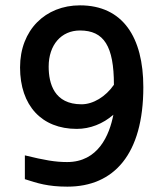

<svg xmlns="http://www.w3.org/2000/svg" viewBox="-20 -685 611 718"><path d="M232 13C406 13 516 -108 516 -359C516 -546 439 -665 279 -665C150 -665 55 -573 55 -433C55 -290 136 -203 267 -203C317 -203 365 -222 404 -256C389 -179 347 -79 231 -79C186 -79 147 -86 73 -104V-15C119 0 159 13 232 13ZM162 -436C162 -517 209 -571 279 -571C369 -571 406 -512 406 -368C375 -323 328 -295 285 -295C183 -295 162 -372 162 -436Z"/></svg>

Font: All Genders v4
Style: Regular
Weight: 400
Designer: Rassam Alawdi
Foundry: Rassam Art
Version: Version 3.100;FEAKit 1.0